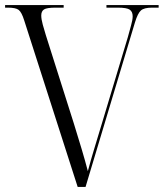

<svg xmlns="http://www.w3.org/2000/svg" viewBox="-20 -734 649 754"><path d="M75 -654Q65 -686 53.5 -695Q42 -704 11 -704H0V-714H230V-704H198Q164 -704 153 -697Q142 -690 142 -673Q142 -659 148 -637Q154 -615 160 -596L270 -249Q288 -191 301 -147.5Q314 -104 325 -62Q337 -107 350 -149.5Q363 -192 381 -252L482 -588Q488 -611 494.5 -633.5Q501 -656 501 -670Q501 -688 489.5 -696Q478 -704 442 -704H398V-714H603V-704H577Q546 -704 533.5 -693Q521 -682 510 -646L316 0H285Z"/></svg>

Font: Noto Serif Display SemiCondensed Light
Style: Regular
Weight: 300
Width: 4
Designer: Monotype Design Team
Foundry: Monotype Imaging Inc.
Version: Version 2.009